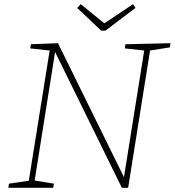

<svg xmlns="http://www.w3.org/2000/svg" viewBox="-20 -900 837 920"><path d="M581 -688 797 -693 794 -673 699 -658 594 0H564L244 -651L146 -35L238 -20L235 0H20L23 -20L118 -34L218 -658L125 -668L128 -688L258 -693L574 -51L671 -658L578 -668ZM480 -788 617 -880 629 -862 485 -753H465L350 -862L367 -880Z"/></svg>

Font: Bitter Pro ExtraLight
Style: Italic
Weight: 275
Italic angle: -9°
Designer: Sol Matas, and Bitter project Authors
Foundry: Sol Matas
Version: Version 1.010